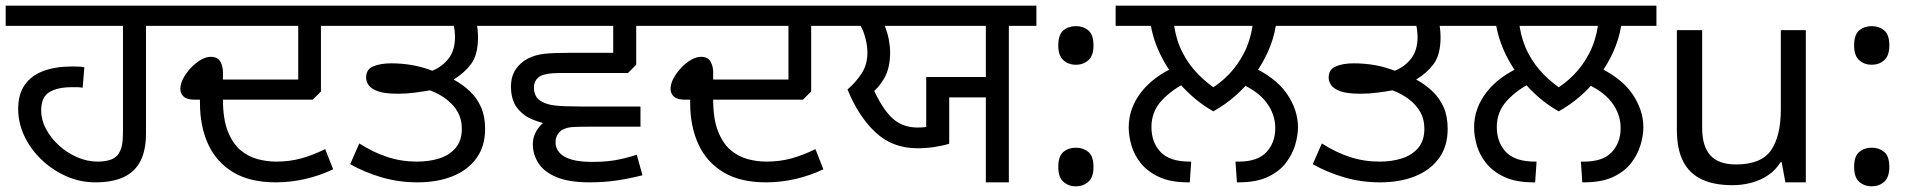

<svg xmlns="http://www.w3.org/2000/svg" viewBox="-27 -642 6757 676"><path d="M309 0Q255 0 206.5 -21.5Q158 -43 119.5 -79.5Q81 -116 59 -162.5Q37 -209 37 -258Q37 -310 60 -343Q83 -376 125.5 -392Q168 -408 228 -408Q239 -408 251 -407.5Q263 -407 270 -405L264 -333Q256 -335 245 -335Q234 -335 226 -335Q175 -335 146.5 -317.5Q118 -300 118 -253Q118 -220 135 -188Q152 -156 180.5 -130Q209 -104 244.5 -88.5Q280 -73 317 -73Q338 -73 357 -78Q376 -83 387 -96Q396 -107 401 -124.5Q406 -142 406 -183V-551H-7V-622H583V-551H487V-172Q487 -113 467.5 -75Q448 -37 408.5 -18.5Q369 0 309 0Z M944 0Q853 0 794 -35.5Q735 -71 706 -134Q677 -197 677 -280V-291H659Q631 -291 619.5 -302Q608 -313 608 -329Q608 -347 618.5 -366.5Q629 -386 645.5 -403.5Q662 -421 680.5 -431.5Q699 -442 715 -442Q739 -442 748.5 -425.5Q758 -409 758 -387V-362H1023V-551H569V-622H1200V-551H1103V-320L1074 -291H758Q758 -223 775 -180Q792 -137 819 -114Q846 -91 879 -82Q912 -73 945 -73Q992 -73 1032.5 -84Q1073 -95 1118 -117L1146 -46Q1100 -24 1048.5 -12Q997 0 944 0Z M1443 0Q1376 0 1315.5 -18Q1255 -36 1206 -64L1238 -137Q1286 -106 1336 -89.5Q1386 -73 1441 -73Q1485 -73 1520.5 -84.5Q1556 -96 1577.5 -121.5Q1599 -147 1599 -189Q1599 -222 1585 -247Q1571 -272 1546 -291.5Q1521 -311 1487 -324Q1465 -320 1435 -316Q1405 -312 1374 -312Q1328 -312 1304 -320.5Q1280 -329 1271 -342Q1262 -355 1262 -369Q1262 -398 1287.5 -408.5Q1313 -419 1350 -419Q1390 -419 1425.5 -412.5Q1461 -406 1495 -393Q1530 -407 1552.5 -436Q1575 -465 1575 -512Q1575 -526 1572.5 -542.5Q1570 -559 1563 -578L1607 -551H1186V-622H1742V-551H1617L1648 -576Q1652 -560 1654 -542.5Q1656 -525 1656 -511Q1656 -449 1631.5 -416.5Q1607 -384 1570 -362Q1603 -344 1628 -320Q1653 -296 1667 -264Q1681 -232 1681 -188Q1681 -127 1650.5 -85Q1620 -43 1566.5 -21.5Q1513 0 1443 0Z M2228 -196H1990Q1958 -196 1926.5 -200.5Q1895 -205 1869 -213.5Q1843 -222 1825 -233Q1796 -253 1784 -278Q1772 -303 1772 -336Q1772 -373 1788.5 -397.5Q1805 -422 1832 -436Q1858 -449 1888.5 -452.5Q1919 -456 1974 -456H2132V-551H1728V-622H2310V-551H2213V-414L2184 -385H1948Q1921 -385 1904.5 -382.5Q1888 -380 1877 -375Q1866 -369 1859.5 -359Q1853 -349 1853 -333Q1853 -317 1859.5 -304.5Q1866 -292 1881 -284Q1898 -274 1927.5 -270.5Q1957 -267 2018 -267H2228ZM2049 0Q1976 0 1932 -18.5Q1888 -37 1868.5 -68Q1849 -99 1849 -134Q1849 -168 1872.5 -196.5Q1896 -225 1945 -231L2089 -196H2049Q2007 -196 1987 -194.5Q1967 -193 1951 -184Q1941 -177 1935 -166Q1929 -155 1929 -141Q1929 -109 1960.5 -90.5Q1992 -72 2059 -72Q2088 -72 2113.5 -74.5Q2139 -77 2164 -83Q2189 -89 2215 -97L2235 -25Q2193 -14 2147 -7Q2101 0 2049 0Z M2670 0Q2579 0 2520 -35.5Q2461 -71 2432 -134Q2403 -197 2403 -280V-291H2385Q2357 -291 2345.5 -302Q2334 -313 2334 -329Q2334 -347 2344.5 -366.5Q2355 -386 2371.5 -403.5Q2388 -421 2406.5 -431.5Q2425 -442 2441 -442Q2465 -442 2474.5 -425.5Q2484 -409 2484 -387V-362H2749V-551H2295V-622H2926V-551H2829V-320L2800 -291H2484Q2484 -223 2501 -180Q2518 -137 2545 -114Q2572 -91 2605 -82Q2638 -73 2671 -73Q2718 -73 2758.5 -84Q2799 -95 2844 -117L2872 -46Q2826 -24 2774.5 -12Q2723 0 2670 0Z M3444 0V-299H3315V-136Q3293 -129 3263.5 -124.5Q3234 -120 3203 -120Q3115 -120 3055 -176.5Q2995 -233 2957 -327Q2987 -353 3007 -384Q3027 -415 3027 -457Q3027 -479 3020.5 -505.5Q3014 -532 3003 -551H2912V-622H3622V-551H3525V0ZM3234 -371H3444V-551H3088Q3098 -526 3102.5 -502Q3107 -478 3107 -457Q3107 -403 3086.5 -367Q3066 -331 3034 -307L3038 -352Q3070 -273 3107.5 -233Q3145 -193 3203 -193Q3214 -193 3221 -193.5Q3228 -194 3234 -195Z M3761 -414Q3735 -414 3717 -430Q3699 -446 3699 -482Q3699 -520 3717 -535Q3735 -550 3761 -550Q3787 -550 3805 -535Q3823 -520 3823 -482Q3823 -446 3805 -430Q3787 -414 3761 -414ZM3761 14Q3735 14 3717 -2Q3699 -18 3699 -54Q3699 -92 3717 -107Q3735 -122 3761 -122Q3787 -122 3805 -107Q3823 -92 3823 -54Q3823 -18 3805 -2Q3787 14 3761 14Z M4245 -250Q4190 -281 4144 -328.5Q4098 -376 4067 -433.5Q4036 -491 4025 -551H3901V-622H4589V-551H4465Q4457 -504 4437.5 -460.5Q4418 -417 4389.5 -378Q4361 -339 4324.5 -306.5Q4288 -274 4245 -250ZM4383 -551H4107Q4115 -498 4137.5 -455Q4160 -412 4193 -379Q4226 -346 4264 -322L4226 -323Q4265 -345 4297.5 -378Q4330 -411 4352.5 -454.5Q4375 -498 4383 -551ZM3947 -193Q3947 -261 3991 -317.5Q4035 -374 4114 -408L4154 -353Q4102 -329 4064.5 -289.5Q4027 -250 4027 -195Q4027 -141 4059 -107Q4091 -73 4162 -73H4167L4162 0H4156Q4094 0 4053.5 -19Q4013 -38 3989.5 -67.5Q3966 -97 3956.5 -130.5Q3947 -164 3947 -193ZM4543 -194Q4543 -165 4533 -131.5Q4523 -98 4500 -68Q4477 -38 4436.5 -19Q4396 0 4334 0H4328L4323 -73H4334Q4401 -73 4432 -106.5Q4463 -140 4463 -191Q4463 -241 4430.5 -283Q4398 -325 4329 -353L4372 -412Q4464 -370 4503.5 -312.5Q4543 -255 4543 -194Z M4832 0Q4765 0 4704.5 -18Q4644 -36 4595 -64L4627 -137Q4675 -106 4725 -89.5Q4775 -73 4830 -73Q4874 -73 4909.5 -84.5Q4945 -96 4966.5 -121.5Q4988 -147 4988 -189Q4988 -222 4974 -247Q4960 -272 4935 -291.5Q4910 -311 4876 -324Q4854 -320 4824 -316Q4794 -312 4763 -312Q4717 -312 4693 -320.5Q4669 -329 4660 -342Q4651 -355 4651 -369Q4651 -398 4676.5 -408.5Q4702 -419 4739 -419Q4779 -419 4814.5 -412.5Q4850 -406 4884 -393Q4919 -407 4941.5 -436Q4964 -465 4964 -512Q4964 -526 4961.5 -542.5Q4959 -559 4952 -578L4996 -551H4575V-622H5131V-551H5006L5037 -576Q5041 -560 5043 -542.5Q5045 -525 5045 -511Q5045 -449 5020.5 -416.5Q4996 -384 4959 -362Q4992 -344 5017 -320Q5042 -296 5056 -264Q5070 -232 5070 -188Q5070 -127 5039.5 -85Q5009 -43 4955.5 -21.5Q4902 0 4832 0Z M5461 -250Q5406 -281 5360 -328.5Q5314 -376 5283 -433.5Q5252 -491 5241 -551H5117V-622H5805V-551H5681Q5673 -504 5653.5 -460.5Q5634 -417 5605.5 -378Q5577 -339 5540.5 -306.5Q5504 -274 5461 -250ZM5599 -551H5323Q5331 -498 5353.5 -455Q5376 -412 5409 -379Q5442 -346 5480 -322L5442 -323Q5481 -345 5513.5 -378Q5546 -411 5568.5 -454.5Q5591 -498 5599 -551ZM5163 -193Q5163 -261 5207 -317.5Q5251 -374 5330 -408L5370 -353Q5318 -329 5280.5 -289.5Q5243 -250 5243 -195Q5243 -141 5275 -107Q5307 -73 5378 -73H5383L5378 0H5372Q5310 0 5269.5 -19Q5229 -38 5205.5 -67.5Q5182 -97 5172.5 -130.5Q5163 -164 5163 -193ZM5759 -194Q5759 -165 5749 -131.5Q5739 -98 5716 -68Q5693 -38 5652.5 -19Q5612 0 5550 0H5544L5539 -73H5550Q5617 -73 5648 -106.5Q5679 -140 5679 -191Q5679 -241 5646.5 -283Q5614 -325 5545 -353L5588 -412Q5680 -370 5719.5 -312.5Q5759 -255 5759 -194Z M6331 -536V0H6259L6246 -71H6242Q6225 -43 6198 -25Q6171 -7 6139 1.5Q6107 10 6072 10Q6008 10 5964.5 -10.5Q5921 -31 5899 -74Q5877 -117 5877 -185V-536H5966V-191Q5966 -127 5995 -95Q6024 -63 6085 -63Q6174 -63 6208.5 -113Q6243 -163 6243 -257V-536Z M6563 -414Q6537 -414 6519 -430Q6501 -446 6501 -482Q6501 -520 6519 -535Q6537 -550 6563 -550Q6589 -550 6607 -535Q6625 -520 6625 -482Q6625 -446 6607 -430Q6589 -414 6563 -414ZM6563 14Q6537 14 6519 -2Q6501 -18 6501 -54Q6501 -92 6519 -107Q6537 -122 6563 -122Q6589 -122 6607 -107Q6625 -92 6625 -54Q6625 -18 6607 -2Q6589 14 6563 14Z"/></svg>

Font: hexlgurmukhi05
Style: Book
Weight: 400
Designer: Jelle Bosma - Monotype Design Team
Foundry: Monotype Imaging Inc.
Version: Version 2.003